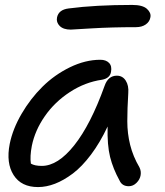

<svg xmlns="http://www.w3.org/2000/svg" viewBox="-20 -718 661 771"><path d="M264.2 -599.1Q234.4 -599.1 219.7 -613.8Q205.1 -628.4 209 -647.9Q215.3 -679.2 255.9 -684.1Q363.3 -698.2 511.2 -698.2Q552.7 -698.2 570.1 -682.4Q587.4 -666.5 584 -648.9Q581.1 -630.9 565.4 -619.9Q549.8 -608.9 525.9 -608.9Q427.7 -608.9 347.2 -604Q266.6 -599.1 264.2 -599.1ZM132.8 33.2Q65.4 33.2 34.7 -14.9Q3.9 -63 19 -140.1Q31.2 -200.2 66.7 -261Q102.1 -321.8 150.4 -369.6Q198.7 -417.5 260.7 -447.8Q322.8 -478 382.8 -478Q405.8 -478 418 -465.3Q430.2 -452.6 425.8 -429.2Q421.4 -403.8 390.1 -397.9Q321.8 -388.2 260.7 -348.4Q199.7 -308.6 160.2 -251.7Q120.6 -194.8 107.9 -132.8Q99.6 -89.4 104 -61Q119.1 -51.8 147.9 -51.8Q212.4 -51.8 278.3 -134.8Q344.2 -217.8 399.9 -373Q414.1 -414.1 449.2 -414.1Q472.2 -414.1 484.9 -394.3Q497.6 -374.5 495.1 -344.2Q491.2 -280.3 491.2 -231.2Q491.2 -182.1 502.7 -136Q514.2 -89.8 540 -45.9Q547.4 -31.2 544.7 -14.4Q542 2.4 528.3 16.1Q514.6 29.8 497.1 29.8Q470.2 29.8 460 6.8Q434.1 -40 422.1 -87.6Q410.2 -135.3 412.1 -210Q381.8 -145.5 345.5 -97.2Q309.1 -48.8 272.5 -21.2Q235.8 6.3 200.9 19.8Q166 33.2 132.8 33.2Z"/></svg>

Font: Shantell Sans Bouncy
Style: Italic
Weight: 400
Italic angle: -11.31°
Designer: Stephen Nixon, Anya Danilova, Shantell Martin
Foundry: Arrow Type
Version: Version 1.006;[9816181b4]